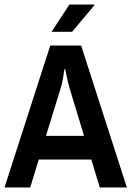

<svg xmlns="http://www.w3.org/2000/svg" viewBox="-20 -832 584 852"><path d="M300 -691H209L288 -812H398L399 -809ZM423 0 385 -124H152L114 0H0L203 -630H340L543 0ZM249 -440 184 -229H353L289 -440Q283 -460 277 -488Q271 -516 270 -525H266Q265 -516 260 -487Q255 -458 249 -440Z"/></svg>

Font: Pragati Narrow
Style: Bold
Weight: 700
Designer: Hector Gatti, Marcela Romero, Pablo Cosgaya and Nicolas Silva
Foundry: Omnibus-Type
Version: Version 1.010; ttfautohint (v1.3)